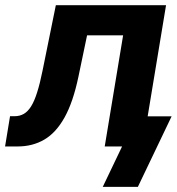

<svg xmlns="http://www.w3.org/2000/svg" viewBox="-55 -566 684 742"><path d="M-35.4 0 -16.2 -116.9H1.3Q21.2 -116.9 36.8 -125.8Q52.3 -134.6 65.1 -154.8Q77.8 -175 88.6 -209.3Q99.5 -243.5 109.7 -294.3L160.8 -545.9H586.7L496.4 0H349.7L420.8 -429.5H281.5L248.1 -269.6Q227.4 -170.9 194.3 -111.8Q161.3 -52.7 116 -26.4Q70.8 0 13.1 0ZM342.1 156.2 416.8 0H376.9L396.1 -116.4H608.2L477.8 156.2Z"/></svg>

Font: Inter Variable
Style: Italic
Weight: 400
Italic angle: -9.39999°
Designer: Rasmus Andersson
Foundry: rsms
Version: Version 4.001;git-9221beed3